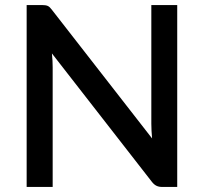

<svg xmlns="http://www.w3.org/2000/svg" viewBox="-20 -740 808 760"><path d="M146.5 -720Q154 -720 159.2 -719.2Q164.5 -718.5 169 -716.5Q173.5 -714.5 177.5 -710.5Q181.5 -706.5 186 -700.5L582 -192Q580.5 -207.5 579.8 -222.5Q579 -237.5 579 -250.5V-720H681.5V0H622Q608.5 0 599 -4.8Q589.5 -9.5 581 -20.5L185.5 -528.5Q187 -514 187.8 -499.8Q188.5 -485.5 188.5 -473.5V0H85.5V-720Z"/></svg>

Font: Lato
Style: Regular
Weight: 600
Designer: Lukasz Dziedzic
Foundry: tyPoland Lukasz Dziedzic
Version: Version 2.006; 2014-01-15; ttfautohint (v1.4.1)